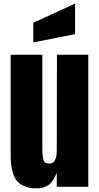

<svg xmlns="http://www.w3.org/2000/svg" viewBox="-20 -1036 551 1065"><path d="M164.6 -800.8V-909.7L396.5 -1016.1V-846.7ZM295.9 -732.4H469.7V0H294.9V-78.1Q274.4 -26.4 247.8 -8.8Q221.2 8.8 182.1 8.8Q145 8.8 118.2 -2.2Q91.3 -13.2 76.2 -30Q61 -46.9 52.5 -74Q43.9 -101.1 41.5 -126.5Q39.1 -151.9 39.1 -187V-732.4H214.8V-222.2Q214.8 -166.5 221.4 -147.7Q228 -128.9 253.9 -128.9Q263.7 -128.9 271.2 -132.6Q278.8 -136.2 283 -144Q287.1 -151.9 289.8 -159.2Q292.5 -166.5 293.5 -178.5Q294.4 -190.4 294.7 -197.3Q294.9 -204.1 294.9 -216.3Q294.9 -220.2 294.9 -222.2Z"/></svg>

Font: Anton
Style: Regular
Weight: 400
Foundry: vernon adams
Version: Version 1.000